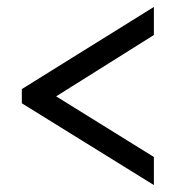

<svg xmlns="http://www.w3.org/2000/svg" viewBox="-20 -635 508 554"><path d="M424 -101V-182L142 -357L424 -534V-615L43 -378V-337Z"/></svg>

Font: Noto Serif Khmer Condensed ExtraBold
Style: Regular
Weight: 800
Width: 3
Designer: Danh Hong and the Monotype Design Team
Foundry: Monotype Imaging Inc.
Version: Version 2.004